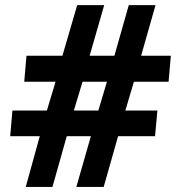

<svg xmlns="http://www.w3.org/2000/svg" viewBox="-20 -734 691 754"><path d="M505.9 -413.1 472.2 -299.8H598.1L588.9 -199.2H443.8L387.2 0H279.8L336.9 -199.2H242.2L186 0H81.1L136.2 -199.2H20L28.8 -299.8H164.1L198.2 -413.1H75.2L84 -515.1H225.1L283.2 -713.9H389.2L332 -515.1H429.2L485.8 -713.9H590.8L534.2 -515.1H650.9L642.1 -413.1ZM270 -299.8H366.2L399.9 -413.1H304.2Z"/></svg>

Font: CAA NEO Sans
Style: Bold Italic
Weight: 700
Italic angle: -12°
Version: Version 1.10